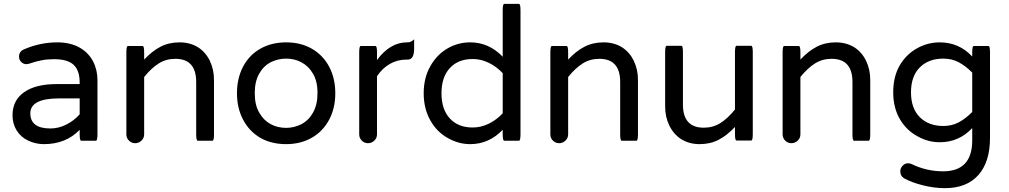

<svg xmlns="http://www.w3.org/2000/svg" viewBox="-20 -725 5149 980"><path d="M125 -6.8Q86.9 -24.4 65.4 -58.6Q43.9 -92.8 43.9 -136.7Q43.9 -212.9 103 -254.4Q162.1 -295.9 269.5 -295.9H386.7V-302.7Q386.7 -365.2 356 -394Q325.2 -422.9 256.8 -422.9Q221.7 -422.9 193.4 -417.5Q165 -412.1 127 -399.4L114.3 -397.5Q99.6 -397.5 88.4 -408.7Q77.1 -419.9 77.1 -435.5Q77.1 -462.9 103.5 -473.6Q185.5 -508.8 272.5 -508.8Q339.8 -508.8 387.7 -481.4Q432.6 -455.1 455.1 -411.6Q477.5 -368.2 477.5 -315.4V-39.1Q477.5 -6.8 469.7 -6.8H394.5Q386.7 -6.8 386.7 -39.1V-62.5Q316.4 10.7 204.1 10.7Q162.1 10.7 125 -6.8ZM386.7 -141.6V-222.7H281.2Q134.8 -222.7 134.8 -146.5Q134.8 -69.3 237.3 -69.3Q279.3 -69.3 318.8 -89.4Q358.4 -109.4 386.7 -141.6Z M625 -39.1V-458Q625 -490.2 632.8 -490.2H708Q715.8 -490.2 715.8 -458V-420.9Q755.9 -463.9 798.8 -486.3Q841.8 -508.8 896.5 -508.8Q950.2 -508.8 991.2 -483.4Q1030.3 -458 1051.3 -414.1Q1072.3 -370.1 1072.3 -316.4V-39.1Q1072.3 -6.8 1064.5 -6.8Q1064.5 -6.8 989.3 -6.8Q981.4 -6.8 981.4 -39.1V-306.6Q981.4 -424.8 875 -424.8Q828.1 -424.8 790.5 -401.4Q752.9 -377.9 715.8 -332V-39.1Q715.8 -20.5 702.1 -7.3Q688.5 5.9 669.9 5.9Q651.4 5.9 638.2 -7.3Q625 -20.5 625 -39.1Z M1308.6 -21.5Q1252 -54.7 1220.7 -114.3Q1189.5 -173.8 1189.5 -249Q1189.5 -325.2 1220.7 -384.8Q1252 -444.3 1309.1 -476.6Q1366.2 -508.8 1440.4 -508.8Q1514.6 -508.8 1571.3 -476.6Q1628.9 -443.4 1660.2 -384.3Q1691.4 -325.2 1691.4 -249Q1691.4 -172.9 1660.2 -114.3Q1627.9 -53.7 1570.8 -21.5Q1513.7 10.7 1440.4 10.7Q1365.2 10.7 1308.6 -21.5ZM1517.6 -90.8Q1555.7 -110.4 1578.1 -150.9Q1600.6 -191.4 1600.6 -250Q1600.6 -311.5 1577.1 -349.6Q1555.7 -386.7 1520 -406.2Q1484.4 -425.8 1440.4 -425.8Q1400.4 -425.8 1363.3 -408.2Q1325.2 -388.7 1302.7 -348.6Q1280.3 -308.6 1280.3 -250Q1280.3 -187.5 1303.7 -149.4Q1325.2 -111.3 1360.8 -91.8Q1396.5 -72.3 1440.4 -72.3Q1480.5 -72.3 1517.6 -90.8Z M1813.5 -39.1V-458Q1813.5 -490.2 1821.3 -490.2H1896.5Q1904.3 -490.2 1904.3 -458V-418.9Q1971.7 -508.8 2056.6 -508.8H2061.5Q2078.1 -508.8 2093.8 -524.4Q2093.8 -508.8 2093.8 -476.6Q2093.8 -420.9 2061.5 -420.9H2054.7Q2008.8 -420.9 1970.2 -398.9Q1931.6 -377 1904.3 -335.9V-39.1Q1904.3 -20.5 1890.6 -7.3Q1877 5.9 1858.4 5.9Q1839.8 5.9 1826.7 -7.3Q1813.5 -20.5 1813.5 -39.1Z M2265.6 -20.5Q2209 -51.8 2175.8 -111.8Q2142.6 -171.9 2142.6 -249Q2142.6 -328.1 2176.8 -387.7Q2210 -446.3 2263.7 -477.5Q2317.4 -508.8 2379.9 -508.8Q2475.6 -508.8 2545.9 -435.5V-672.9Q2545.9 -705.1 2553.7 -705.1H2628.9Q2636.7 -705.1 2636.7 -672.9V-39.1Q2636.7 -6.8 2628.9 -6.8Q2628.9 -6.8 2553.7 -6.8Q2545.9 -6.8 2545.9 -39.1V-62.5Q2475.6 10.7 2379.9 10.7Q2320.3 10.7 2265.6 -20.5ZM2545.9 -146.5V-351.6Q2514.6 -384.8 2475.1 -404.3Q2435.5 -423.8 2392.6 -423.8Q2318.4 -423.8 2275.9 -377.4Q2233.4 -331.1 2233.4 -249Q2233.4 -167 2275.9 -120.6Q2318.4 -74.2 2392.6 -74.2Q2435.5 -74.2 2475.1 -93.8Q2514.6 -113.3 2545.9 -146.5Z M2789.1 -39.1V-458Q2789.1 -490.2 2796.9 -490.2H2872.1Q2879.9 -490.2 2879.9 -458V-420.9Q2919.9 -463.9 2962.9 -486.3Q3005.9 -508.8 3060.5 -508.8Q3114.3 -508.8 3155.3 -483.4Q3194.3 -458 3215.3 -414.1Q3236.3 -370.1 3236.3 -316.4V-39.1Q3236.3 -6.8 3228.5 -6.8Q3228.5 -6.8 3153.3 -6.8Q3145.5 -6.8 3145.5 -39.1V-306.6Q3145.5 -424.8 3039.1 -424.8Q2992.2 -424.8 2954.6 -401.4Q2917 -377.9 2879.9 -332V-39.1Q2879.9 -20.5 2866.2 -7.3Q2852.5 5.9 2834 5.9Q2815.4 5.9 2802.2 -7.3Q2789.1 -20.5 2789.1 -39.1Z M3457 -14.6Q3418 -40 3396.5 -84Q3375 -127.9 3375 -181.6V-459Q3375 -491.2 3382.8 -491.2H3458Q3465.8 -491.2 3465.8 -459V-191.4Q3465.8 -73.2 3572.3 -73.2Q3619.1 -73.2 3656.7 -96.7Q3694.3 -120.1 3731.4 -166V-459Q3731.4 -491.2 3739.3 -491.2Q3739.3 -491.2 3814.5 -491.2Q3822.3 -491.2 3822.3 -459V-40Q3822.3 -7.8 3814.5 -7.8Q3814.5 -7.8 3739.3 -7.8Q3731.4 -7.8 3731.4 -40V-77.1Q3691.4 -34.2 3648.4 -11.7Q3605.5 10.7 3550.8 10.7Q3498 10.7 3457 -14.6Z M3974.6 -39.1V-458Q3974.6 -490.2 3982.4 -490.2H4057.6Q4065.4 -490.2 4065.4 -458V-420.9Q4105.5 -463.9 4148.4 -486.3Q4191.4 -508.8 4246.1 -508.8Q4299.8 -508.8 4340.8 -483.4Q4379.9 -458 4400.9 -414.1Q4421.9 -370.1 4421.9 -316.4V-39.1Q4421.9 -6.8 4414.1 -6.8Q4414.1 -6.8 4338.9 -6.8Q4331.1 -6.8 4331.1 -39.1V-306.6Q4331.1 -424.8 4224.6 -424.8Q4177.7 -424.8 4140.1 -401.4Q4102.5 -377.9 4065.4 -332V-39.1Q4065.4 -20.5 4051.8 -7.3Q4038.1 5.9 4019.5 5.9Q4001 5.9 3987.8 -7.3Q3974.6 -20.5 3974.6 -39.1Z M4593.8 184.6Q4575.2 172.9 4575.2 149.4Q4575.2 133.8 4586.9 121.1Q4598.6 108.4 4615.2 108.4Q4623 108.4 4632.8 112.3Q4709 149.4 4793.9 149.4Q4942.4 149.4 4942.4 -8.8V-71.3Q4875 1 4776.4 1Q4717.8 1 4665 -28.3Q4607.4 -58.6 4573.2 -116.7Q4539.1 -174.8 4539.1 -253.9Q4539.1 -335.9 4574.2 -394.5Q4608.4 -450.2 4662.6 -479.5Q4716.8 -508.8 4776.4 -508.8Q4875 -508.8 4942.4 -436.5V-458Q4942.4 -490.2 4950.2 -490.2H5025.4Q5033.2 -490.2 5033.2 -458V-21.5Q5033.2 101.6 4973.6 168.5Q4914.1 235.4 4802.7 235.4Q4748 235.4 4689.9 220.7Q4631.8 206.1 4593.8 184.6ZM4942.4 -153.3V-354.5Q4907.2 -389.6 4872.6 -407.7Q4837.9 -425.8 4794.9 -425.8Q4719.7 -425.8 4674.8 -380.9Q4629.9 -335.9 4629.9 -253.9Q4629.9 -171.9 4674.8 -127Q4719.7 -82 4794.9 -82Q4837.9 -82 4872.6 -100.1Q4907.2 -118.2 4942.4 -153.3Z"/></svg>

Font: YuPearl-Regular
Style: Regular
Weight: 400
Designer: Max Yao
Foundry: Max-Everyday
Version: Version 1.011; ttfautohint (v1.8.3)